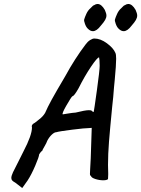

<svg xmlns="http://www.w3.org/2000/svg" viewBox="-20 -887 711 967"><path d="M57 33Q46 27 41.5 22Q37 17 37 9Q37 -1 45.5 -19.5Q54 -38 75 -78Q81 -91 98 -124Q141 -206 141 -245Q140 -247 140 -251Q140 -261 156 -269Q159 -272 177.5 -286Q196 -300 207 -318Q220 -348 240 -384.5Q260 -421 309 -504Q357 -592 411 -663Q421 -677 433.5 -685Q446 -693 455 -693Q486 -693 518.5 -669Q551 -645 561 -621Q565 -614 565 -591Q565 -560 558 -486Q556 -473 554 -445Q551 -400 545 -349Q534 -237 529 -174Q524 -111 524 -56Q524 -28 525 -15V-8L524 15Q518 21 500 21Q480 21 460 14.5Q440 8 438 -1Q437 -2 435 -3Q433 -4 433 -12L434 -34L437 -90L442 -243L429 -242Q409 -242 344.5 -234Q280 -226 263 -221Q254 -221 241 -209Q228 -197 218 -178Q215 -168 204 -149.5Q193 -131 193 -128Q187 -124 182.5 -117.5Q178 -111 177 -109Q177 -98 157.5 -52.5Q138 -7 119 22L92 60ZM361 -320Q409 -332 427 -332Q437 -332 441 -330Q444 -326 447.5 -324.5Q451 -323 452 -323Q454 -331 468 -432Q482 -533 482 -556Q482 -572 481 -583.5Q480 -595 479 -598Q470 -598 438 -550.5Q406 -503 376 -443Q353 -402 344 -402Q337 -395 314 -355Q291 -315 296 -311Q303 -312 324 -315.5Q345 -319 361 -320ZM404 -789Q407 -800 415 -817.5Q423 -835 436 -846Q439 -848 444 -854Q449 -860 454 -861Q463 -867 471 -867Q491 -867 508 -837Q516 -819 516 -809Q516 -798 509.5 -786.5Q503 -775 488 -758Q467 -730 448 -730Q435 -730 423 -742Q414 -750 408 -766.5Q402 -783 404 -789ZM559 -789Q562 -800 570 -817.5Q578 -835 591 -846Q594 -848 599 -854Q604 -860 609 -861Q618 -867 626 -867Q646 -867 663 -837Q671 -819 671 -809Q671 -798 664.5 -786.5Q658 -775 643 -758Q622 -730 603 -730Q590 -730 578 -742Q569 -750 563 -766.5Q557 -783 559 -789Z"/></svg>

Font: Caveat
Style: Bold
Weight: 700
Designer: Pablo Impallari
Foundry: Pablo Impallari
Version: Version 1.500; ttfautohint (v1.6)